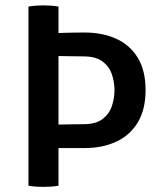

<svg xmlns="http://www.w3.org/2000/svg" viewBox="-20 -708 614 732"><path d="M145 -580Q184.5 -581.5 223.5 -582.8Q262.5 -584 302.5 -584Q370 -584 422.5 -560.5Q475 -537 505 -488.2Q535 -439.5 535 -364Q535 -290.5 505.2 -241.2Q475.5 -192 423 -167.8Q370.5 -143.5 302.5 -143.5H145V-231.5Q157 -232 178.2 -232.5Q199.5 -233 223.2 -233.5Q247 -234 267.2 -234.2Q287.5 -234.5 298 -234.5Q346 -234.5 371.8 -254.8Q397.5 -275 407 -305Q416.5 -335 416.5 -364Q416.5 -393.5 407 -423.2Q397.5 -453 371.8 -473Q346 -493 298 -493Q283 -493 255.5 -493.5Q228 -494 198 -494.5Q168 -495 145 -495ZM88.5 -683Q101.5 -685.5 117.5 -686.5Q133.5 -687.5 145 -687.5Q158.5 -687.5 174 -686.5Q189.5 -685.5 203 -683V0Q189.5 2.5 174 3.5Q158.5 4.5 145 4.5Q133.5 4.5 117.5 3.5Q101.5 2.5 88.5 0Z"/></svg>

Font: Signika Negative Light Medium
Style: Regular
Weight: 500
Version: Version 2.001